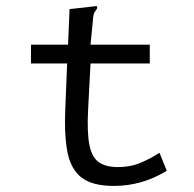

<svg xmlns="http://www.w3.org/2000/svg" viewBox="-20 -604 640 632"><path d="M355 8Q284 8 248.5 -19.5Q213 -47 202 -103.5Q191 -160 195 -248L201 -395H82V-457H204L209 -574L289 -583L299 -584L300 -577Q295 -570 291 -563Q287 -556 286 -539L278 -457H473V-395H278L270 -243Q266 -167 274.5 -126Q283 -85 306 -69.5Q329 -54 368 -54Q408 -54 440 -67Q472 -80 505 -101L529 -42Q448 8 355 8Z"/></svg>

Font: Inconsolata Expanded
Style: Regular
Weight: 400
Width: 7
Monospace: yes
Designer: Raph Levien, Cyreal, Brenton Simpson
Foundry: Raph Levien, Cyreal, Google
Version: Version 3.000; ttfautohint (v1.8.2.53-6de2)